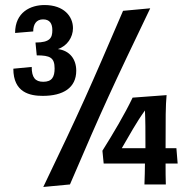

<svg xmlns="http://www.w3.org/2000/svg" viewBox="-20 -733 755 763"><path d="M469 -690C336 -380 301 -300 152 10L258 0C392 -313 427 -387 577 -700ZM554 0H639C638 -26 638 -54 638 -83H686L681 -144H638C638 -264 638 -312 642 -355L507 -345C475 -278 429 -201 387 -134L392 -83H556C556 -56 555 -33 554 0ZM558 -144H464C497 -200 520 -244 556 -294C558 -251 558 -218 558 -144ZM152 -408C120 -408 106 -425 106 -467L33 -460C33 -365 99 -352 150 -352C231 -352 283 -384 283 -452C283 -498 257 -532 210 -538C247 -550 270 -585 270 -621C270 -668 234 -713 157 -713C102 -713 40 -685 40 -602L112 -608C112 -636 124 -656 151 -656C178 -656 188 -639 188 -613C188 -583 179 -564 121 -564L126 -513C179 -513 197 -504 197 -461C197 -428 187 -408 152 -408Z"/></svg>

Font: CantoraOne
Style: Regular
Weight: 400
Designer: Pablo Impallari, Rodrigo Fuenzalida
Foundry: Pablo Impallari
Version: Version 1.001